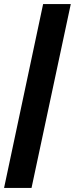

<svg xmlns="http://www.w3.org/2000/svg" viewBox="-68 -763 368 944"><path d="M-48 161 144 -743H280L87 161Z"/></svg>

Font: Saira Condensed Black
Style: Italic
Weight: 900
Width: 3
Italic angle: -12°
Designer: Hector Gatti with collaboration of the Omnibus-Type team
Foundry: Omnibus-Type
Version: Version 1.101